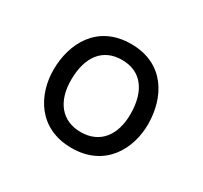

<svg xmlns="http://www.w3.org/2000/svg" viewBox="-109 -627 828 784"><g transform="rotate(30 305.0 -235.0)"><path d="M305 -480C147 -480 82 -355 82 -230C82 -115 147 10 305 10C463 10 528 -115 528 -230C528 -355 463 -480 305 -480ZM305 -405C395 -405 445 -340 445 -230C445 -130 395 -65 305 -65C215 -65 165 -130 165 -230C165 -340 215 -405 305 -405Z"/></g></svg>

Font: Necto Mono
Style: Regular
Weight: 400
Designer: Marco Condello
Foundry: Collletttivo
Version: Version 1.300;Glyphs 3.2 (3217)